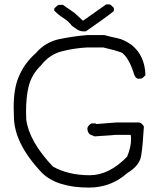

<svg xmlns="http://www.w3.org/2000/svg" viewBox="-20 -856 722 870"><path d="M369 -714H353Q339 -716 328 -723.5Q317 -731 306 -739Q290 -760 267 -774.5Q244 -789 226 -808V-818Q240 -832 246 -834H265L317 -798L356 -762L461 -836H477Q483 -834 496 -820V-806Q459 -776 369 -714ZM383 -6Q237 -6 169 -74Q43 -207 43 -329L42 -371Q42 -453 64 -506Q89 -568 142 -615Q186 -666 250 -679Q314 -692 375 -697H453Q486 -688 513.5 -682.5Q541 -677 577 -652Q637 -603 639 -515Q626 -501 620 -500Q614 -499 607 -499Q594 -501 588 -518Q566 -591 533 -617Q501 -629 448 -641H375Q317 -638 260.5 -623.5Q204 -609 167 -561Q122 -518 109 -461Q98 -415 98 -347L99 -314Q112 -215 220 -101Q290 -62 387 -62Q474 -62 556 -146Q574 -189 574 -227Q574 -236 572 -245H506L409 -238L387 -247Q376 -258 376 -273Q376 -281 385 -290Q391 -296 396 -297H412L417 -294L506 -301H612Q617 -300 623.5 -294Q630 -288 632 -282Q627 -195 620 -153Q614 -106 557 -72Q483 -6 383 -6Z"/></svg>

Font: Yozai
Style: Regular
Weight: 400
Designer: LXGW / Y.OzVox
Foundry: LXGW / Y.OzVox
Version: Version 0.861;October 22, 2024